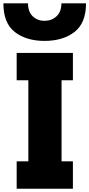

<svg xmlns="http://www.w3.org/2000/svg" viewBox="-78 -1102 538 1157"><path d="M-57.6 -1082H90.8Q90.8 -1031.2 119.1 -1003.9Q147.5 -976.6 190.4 -976.6Q233.4 -976.6 262.7 -1003.9Q292 -1031.2 292 -1082H440.4Q440.4 -962.9 370.6 -909.2Q300.8 -855.5 190.4 -855.5Q80.1 -855.5 11.2 -909.2Q-57.6 -962.9 -57.6 -1082ZM22.5 35.2V-129.9H92.8V-618.2H22.5V-783.2H361.3V-618.2H293V-129.9H361.3V35.2Z"/></svg>

Font: GenEi M Gothic v2 Black
Style: Regular
Weight: 900
Version: Version 2.0